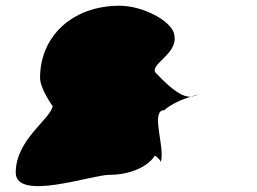

<svg xmlns="http://www.w3.org/2000/svg" viewBox="-20 -730 897 671"><path d="M35 -127C35 -25 301 -119 362 -119C438 -119 496 -149 519 -183C519 -194 548 -164 540 -164H542C558 -214 504 -345 554 -345C580 -368 618 -383 646 -392C623 -391 590 -405 522 -478C508 -507 598 -542 590 -602C589 -654 480 -710 398 -710C232 -710 120 -602 120 -458C120 -420 162 -362 164 -359C157 -314 35 -242 35 -127ZM646 -392C659 -393 669 -399 680 -402C676 -401 663 -397 646 -392ZM680 -402H682Z"/></svg>

Font: Ampere
Style: SC
Weight: 400
Version: Version 1